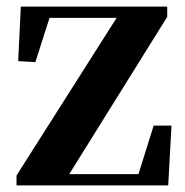

<svg xmlns="http://www.w3.org/2000/svg" viewBox="-20 -561 561 581"><path d="M30 0V-30L345 -526V-496L337 -507H230H99L136 -526L87 -373L35 -376L43 -541H486V-510L177 -14L182 -53L184 -34H293H424L394 -18L445 -181H499L489 0Z"/></svg>

Font: Noto Serif JP ExtraBold
Style: Regular
Weight: 800
Designer: Ryoko NISHIZUKA 西塚涼子 (kana & ideographs); Frank Grießhammer (Latin, Greek & Cyrillic); Wenlong ZHANG 张文龙 (bopomofo); San
Foundry: Adobe
Version: Version 2.003-H1;hotconv 1.1.1;makeotfexe 2.6.0